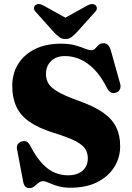

<svg xmlns="http://www.w3.org/2000/svg" viewBox="-20 -934 669 971"><path d="M336.8 15.3Q299.1 15.3 271.9 7Q244.7 -1.3 226.8 -9.6Q208.9 -17.8 198.5 -17.8Q187.6 -17.8 179.5 -12.5Q171.4 -7.1 163.9 -0.2Q156.4 6.7 148.4 12Q140.4 17.4 130.1 17.4Q117 17.4 108.6 9.7Q100.1 1.9 97 -16L65.7 -182.1Q63.7 -194.9 69.5 -204.1Q75.3 -213.4 88.7 -218.1Q103.3 -223.2 114.2 -217.7Q125.2 -212.3 133.3 -196.4Q163.1 -139.2 193.8 -106.7Q224.6 -74.2 257 -60.8Q289.4 -47.4 323.4 -47.4Q369.7 -47.4 396.9 -70.3Q424 -93.2 424.1 -133.1Q424.2 -159.3 411.6 -180Q398.9 -200.6 362.3 -220.1Q325.6 -239.5 253.3 -261.6Q176.4 -285.5 130 -317.5Q83.6 -349.5 62.8 -394.4Q42 -439.2 42 -500Q42 -562.6 72.2 -610.8Q102.3 -658.9 157.6 -686Q212.9 -713.1 287.3 -713.1Q330.4 -713.1 359.5 -705Q388.7 -696.9 408.4 -688.5Q428.2 -680.2 442 -680.2Q454 -680.2 461.7 -688.8Q469.5 -697.5 478.5 -706.4Q487.5 -715.3 503.1 -715.3Q516.7 -715.3 525.9 -706.6Q535.1 -697.9 541.9 -674L587.7 -510.7Q592.1 -494.8 586.5 -482.5Q580.9 -470.1 566.8 -465.4Q552.2 -460.7 541.2 -466.3Q530.2 -471.9 522.8 -485.9Q491.6 -548 455.9 -584Q420.2 -619.9 383 -635.2Q345.9 -650.5 309.5 -650.5Q264.1 -650.5 238.2 -625.1Q212.4 -599.7 212.4 -558.9Q212.4 -533.8 224.5 -512.5Q236.6 -491.3 272.4 -470.1Q308.3 -449 378.6 -423.9Q455.5 -396.7 501.3 -364.6Q547.1 -332.5 567.4 -291Q587.8 -249.6 587.7 -194.4Q587.6 -136.4 557.6 -88.8Q527.7 -41.2 471.8 -12.9Q415.9 15.3 336.8 15.3ZM349.3 -823.1 201.2 -905.3Q174.4 -920.4 158.7 -907.8Q152.6 -902.7 151.8 -893.1Q150.9 -883.5 161.6 -872.8L256 -767.3Q270.3 -753.8 281.8 -745.2Q293.3 -736.6 310.8 -736.6Q328.3 -736.6 339.8 -745.2Q351.4 -753.8 365.2 -767.3L460.1 -872.8Q470.7 -883.5 469.9 -893.1Q469.1 -902.7 463 -907.8Q446.9 -920.4 420.1 -905.3L272 -823.1Z"/></svg>

Font: Fraunces
Style: Regular
Weight: 900
Version: Version 1.000;[b76b70a41]